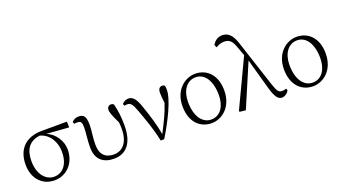

<svg xmlns="http://www.w3.org/2000/svg" viewBox="-63 -1386 3528 1983"><g transform="rotate(-20 1701.5 -394.5)"><path d="M285 -23C195 -23 118 -109 118 -255C118 -381 171 -459 289 -473C394 -445 448 -342 448 -239C448 -96 377 -23 285 -23ZM604 -449 602 -513 325 -512C152 -512 49 -412 49 -241C49 -85 144 14 279 14C404 14 512 -85 512 -240C512 -335 452 -428 360 -467Z M666 -466C676 -468 689 -469 700 -469C741 -469 749 -450 749 -392C749 -333 736 -265 736 -179C736 -44 817 14 930 14C1059 14 1148 -71 1148 -275C1148 -364 1139 -438 1120 -512C1114 -520 1102 -525 1089 -525C1065 -525 1047 -507 1047 -480C1047 -453 1056 -423 1105 -322C1108 -296 1109 -273 1109 -251C1109 -101 1040 -28 943 -28C852 -28 797 -80 797 -186C797 -276 812 -331 812 -401C812 -486 794 -522 734 -522C698 -522 674 -508 657 -488Z M1217 -464C1226 -466 1237 -468 1248 -468C1285 -468 1303 -445 1330 -373C1372 -258 1416 -142 1446 2L1485 1C1584 -162 1685 -361 1685 -471C1685 -490 1683 -502 1680 -515C1674 -521 1666 -525 1652 -525C1624 -525 1607 -505 1607 -463C1607 -437 1610 -404 1616 -350C1581 -243 1542 -168 1484 -55C1465 -164 1431 -273 1393 -383C1360 -482 1329 -520 1278 -520C1253 -520 1225 -507 1208 -486Z M2004 14C2117 14 2240 -78 2240 -262C2240 -431 2142 -525 2014 -525C1901 -525 1778 -431 1778 -254C1778 -70 1885 14 2004 14ZM2012 -23C1924 -23 1847 -105 1847 -276C1847 -397 1907 -489 2007 -489C2106 -489 2171 -391 2171 -235C2171 -117 2116 -23 2012 -23Z M2846 -59C2829 -52 2811 -50 2798 -50C2764 -50 2747 -70 2718 -159L2552 -666C2521 -762 2477 -803 2413 -803C2366 -803 2330 -779 2304 -735L2319 -705C2344 -722 2374 -734 2407 -734C2463 -734 2493 -712 2521 -631L2557 -532L2309 -8L2314 2L2379 9L2581 -464L2672 -138C2708 -6 2741 14 2778 14C2806 14 2840 -8 2854 -39Z M3119 14C3232 14 3355 -78 3355 -262C3355 -431 3257 -525 3129 -525C3016 -525 2893 -431 2893 -254C2893 -70 3000 14 3119 14ZM3127 -23C3039 -23 2962 -105 2962 -276C2962 -397 3022 -489 3122 -489C3221 -489 3286 -391 3286 -235C3286 -117 3231 -23 3127 -23Z"/></g></svg>

Font: Noto Serif CJK JP Light
Style: Regular
Weight: 300
Designer: Ryoko NISHIZUKA 西塚涼子 (kana & ideographs); Frank Grießhammer (Latin, Greek & Cyrillic); Wenlong ZHANG 张文龙 (bopomofo); San
Foundry: Adobe Systems Incorporated
Version: Version 1.001;PS 1.001;hotconv 16.6.54;makeotf.lib2.5.65590